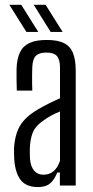

<svg xmlns="http://www.w3.org/2000/svg" viewBox="-20 -773 388 800"><path d="M138.5 6.5Q90 6.5 67 -22Q44 -50.5 39.5 -107Q39 -119.5 38.5 -132.5Q38 -145.5 38.5 -157.5Q41 -192.5 50.5 -221Q60 -249.5 81.2 -273Q102.5 -296.5 139.5 -318Q161 -330.5 184 -342Q207 -353.5 230 -363.5V-491Q230 -524 217.5 -539Q205 -554 172.5 -554Q144 -554 130 -541Q116 -528 114.5 -492.5Q114 -481 113.8 -463.8Q113.5 -446.5 113.8 -428.2Q114 -410 114.5 -395.5H50Q49.5 -415.5 49 -441Q48.5 -466.5 49 -486.5Q50.5 -529 63.5 -555.5Q76.5 -582 103.5 -594.2Q130.5 -606.5 174.5 -606.5Q220.5 -606.5 246.8 -593.2Q273 -580 284.2 -551.8Q295.5 -523.5 295.5 -478V0H229.5V-54H218.5Q207.5 -25.5 189.5 -9.5Q171.5 6.5 138.5 6.5ZM160.5 -45Q186 -45 203.2 -59.8Q220.5 -74.5 230 -103V-308.5Q212.5 -301.5 194.2 -292Q176 -282.5 153.5 -265.5Q125 -244.5 115.5 -218.2Q106 -192 104.5 -157.5Q104 -148.5 104.2 -136Q104.5 -123.5 105 -111Q107.5 -79.5 122 -62.2Q136.5 -45 160.5 -45ZM191 -640 120.5 -753H170L241 -640ZM90 -640 19 -753H68.5L139.5 -640Z"/></svg>

Font: Big Shoulders Display Thin
Style: Regular
Weight: 400
Version: Version 2.002